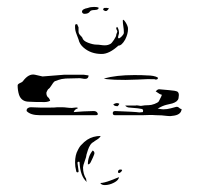

<svg xmlns="http://www.w3.org/2000/svg" viewBox="-20 -588 576 555"><path d="M252 -568Q242 -568 234 -565Q217 -562 217 -554Q217 -552 219 -550Q221 -548 224 -548Q236 -548 240 -555Q243 -559 253 -559Q260 -559 264 -562Q265 -563 265 -566Q261 -568 252 -568ZM278 -562Q278 -560 280 -558Q284 -556 286 -556Q290 -556 295 -564Q288 -566 281 -565ZM197 -509Q197 -500 201 -490Q205 -480 207 -474Q210 -460 222 -450Q243 -432 274 -432Q296 -432 322 -456Q332 -456 342 -474Q350 -490 350 -504Q350 -509 349 -511Q348 -515 344 -522Q340 -529 336 -531Q335 -531 335 -528Q335 -521 336.5 -512Q338 -503 338 -495V-492Q337 -488 331.5 -482.5Q326 -477 323 -477L321 -480L324 -492Q324 -503 319 -510Q318 -511 317 -509Q316 -507 316 -505L319 -498V-497Q319 -495 317.5 -492Q316 -489 316 -487Q316 -483 309.5 -473Q303 -463 299 -461Q292 -457 283 -457Q277 -457 271 -458Q265 -459 259 -459Q249 -459 234.5 -464.5Q220 -470 218 -479Q217 -481 212 -486Q207 -491 207 -497V-509Q207 -510 203 -518H200Q197 -518 197 -513ZM46 -353Q63 -376 81 -372L103 -367L166 -372H222L236 -370Q236 -360 226 -360Q222 -360 218 -361Q214 -362 211 -362L170 -361Q157 -360 149 -357Q141 -354 138 -353Q134 -350 129 -341.5Q124 -333 119 -330Q118 -329 116 -325Q114 -321 114 -320Q114 -309 121 -305L125 -298Q125 -296 119.5 -294.5Q114 -293 109 -293Q78 -293 64 -294Q42 -294 35 -314Q31 -327 31 -341Q31 -345 38 -348Q45 -351 46 -353ZM291 -359Q307 -357 343 -357L378 -358Q411 -360 427 -359Q428 -358 430 -358Q438 -358 436 -364Q425 -370 405 -370Q393 -371 368 -371Q316 -371 280 -361Q288 -359 291 -359ZM393 -255Q400 -255 409.5 -255.5Q419 -256 431 -255Q448 -255 462 -253Q465 -253 469 -252.5Q473 -252 477 -253Q504 -255 505 -273H504Q501 -273 497.5 -276.5Q494 -280 489 -279Q485 -278 474 -275Q463 -272 452 -272Q448 -272 436 -274Q449 -282 461 -285Q473 -288 478 -289Q494 -294 496 -304L497 -313Q497 -320 493 -323Q488 -326 468 -327.5Q448 -329 440 -330Q437 -330 434.5 -328Q432 -326 430 -324Q442 -315 448 -314Q448 -312 439 -295Q436 -291 426.5 -287.5Q417 -284 410 -284Q398 -284 388 -282H386Q384 -282 379.5 -283Q375 -284 372 -283H342Q343 -281 346.5 -279Q350 -277 355 -277Q383 -275 390 -273Q393 -272 393.5 -270Q394 -268 393 -264L383 -263Q370 -265 313 -267Q306 -267 306 -261Q306 -255 312 -255ZM320 -281Q324 -285 325 -288Q318 -292 311 -288Q308 -288 308 -285Q311 -282 314.5 -281.5Q318 -281 320 -281ZM57 -269Q57 -273 60.5 -275.5Q64 -278 69 -278L97 -277H124Q139 -277 146 -278H158Q166 -278 173 -277Q180 -276 188 -276Q190 -276 197.5 -277Q205 -278 205 -275Q200 -273 197.5 -271Q195 -269 193 -264Q202 -265 221 -266Q240 -267 250 -267H251Q259 -267 262 -261Q265 -255 257 -255H149H95Q68 -255 57 -267ZM271 -195Q249 -195 232 -184Q222 -177 217 -171Q211 -166 206 -156L205 -154Q197 -140 197 -118Q197 -106 200 -95L201 -91Q203 -89 205.5 -90Q208 -91 207 -95L204 -117Q204 -120 207 -120.5Q210 -121 210 -118Q212 -78 231 -62Q229 -66 229 -71Q220 -85 220 -104Q220 -109 225 -122.5Q230 -136 230 -141Q231 -145 234 -154Q237 -163 241 -169Q245 -175 251 -178Q253 -180 260.5 -184.5Q268 -189 271 -195ZM235 -113Q240 -113 244 -123Q249 -133 252 -141L253 -145Q253 -150 248 -153Q234 -136 234 -113ZM328 -98Q321 -98 321 -90Q321 -88 326 -88Q331 -91 333 -96Q333 -98 328 -98ZM270 -59Q273 -53 283 -53Q296 -53 309.5 -60Q323 -67 324 -76Q320 -74 300 -66.5Q280 -59 270 -59Z"/></svg>

Font: BM Euljiro oraeorae
Style: Regular
Weight: 400
Designer: Bongjin Kim; Bomjun Kim; Myungsoo Han; Hyesun Chae; Mikyoung Jeong; Wujin Sim; Minjae Kang; Suwha Jang;
Foundry: Sandoll Inc.
Version: Version 1.000;hotconv 1.0.109;makeexe 2.5.65596